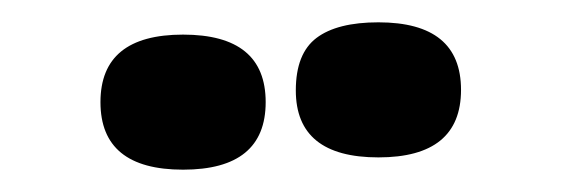

<svg xmlns="http://www.w3.org/2000/svg" viewBox="-20 -866 503 172"><path d="M144 -835Q218 -835 218 -774.5Q218 -714 144 -714Q70 -714 70 -774.5Q70 -835 144 -835ZM319 -846Q393 -846 393 -785.5Q393 -725 319 -725Q245 -725 245 -785Q245 -818 263.5 -832Q282 -846 319 -846Z"/></svg>

Font: Chela One
Style: Regular
Weight: 400
Designer: Miguel Hernandez
Foundry: LatinoType
Version: Version 1.001